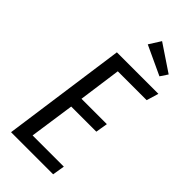

<svg xmlns="http://www.w3.org/2000/svg" viewBox="-280 -952 1006 1006"><g transform="rotate(45 223.0 -448.5)"><path d="M264.2 -897 412.1 -797.9 384.8 -756.8 223.1 -832ZM445.8 -688 425.8 -621.1H211.9L179.2 -384.8H367.2L356 -317.9H169.9L133.8 -67.9H365.2L354 0H42L138.2 -688Z"/></g></svg>

Font: Fira Sans Compressed Book
Style: Italic
Weight: 350
Width: 3
Italic angle: -8°
Designer: Carrois Corporate & Edenspiekermann AG
Foundry: Carrois Corporate GbR & Edenspiekermann AG
Version: Version 4.203;PS 004.203;hotconv 1.0.88;makeotf.lib2.5.64775